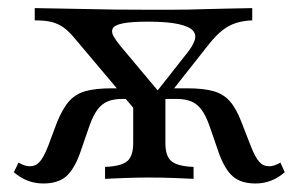

<svg xmlns="http://www.w3.org/2000/svg" viewBox="-20 -435 727 467"><path d="M327.4 -145.2 162.9 -340.3Q147.6 -358.9 134.7 -368.1Q121.8 -377.4 105.6 -381.5Q89.5 -385.5 64.5 -385.5V-415.3Q126.6 -414.5 174.2 -413.3Q221.8 -412.1 262.9 -411.7Q304 -411.3 345.2 -411.3Q370.2 -411.3 392.7 -411.3Q415.3 -411.3 437.1 -411.7Q458.9 -412.1 482.7 -412.9Q506.5 -413.7 533.5 -414.1Q560.5 -414.5 593.5 -415.3V-385.5Q571.8 -384.7 554 -379Q536.3 -373.4 521 -361.3Q505.6 -349.2 488.7 -328.2L344.4 -145.2ZM85.5 11.3Q45.2 11.3 13.7 -16.1L25 -39.5Q40.3 -30.6 52.4 -30.6Q66.9 -30.6 76.6 -41.5Q86.3 -52.4 96.8 -79L118.5 -137.1Q132.3 -171 148 -188.7Q163.7 -206.5 187.9 -213.3Q212.1 -220.2 252.4 -220.2H279.8L300 -194.4H278.2Q256.5 -194.4 241.9 -188.3Q227.4 -182.3 216.9 -168.1Q206.5 -154 197.6 -129L174.2 -61.3Q159.7 -21.8 139.9 -5.2Q120.2 11.3 85.5 11.3ZM235.5 0V-29Q274.2 -30.6 289.1 -42.7Q304 -54.8 304 -87.1V-196L345.2 -163.7L382.3 -204.8V-87.1Q382.3 -54.8 397.2 -42.7Q412.1 -30.6 450.8 -29V0Q435.5 -0.8 404.8 -2Q374.2 -3.2 342.7 -3.2Q312.9 -3.2 281.9 -2Q250.8 -0.8 235.5 0ZM601.6 11.3Q566.9 11.3 547.2 -5.2Q527.4 -21.8 512.9 -61.3L489.5 -129Q480.6 -154 470.2 -168.1Q459.7 -182.3 445.2 -188.3Q430.6 -194.4 408.9 -194.4H379L399.2 -220.2H434.7Q475 -220.2 499.2 -213.3Q523.4 -206.5 539.1 -188.7Q554.8 -171 567.7 -137.1L590.3 -79Q600.8 -52.4 610.5 -41.5Q620.2 -30.6 634.7 -30.6Q646.8 -30.6 662.1 -39.5L672.6 -16.1Q641.1 11.3 601.6 11.3ZM348.4 -196 435.5 -306.5Q448.4 -322.6 453.2 -336.3Q458.1 -350 449.6 -360.1Q441.1 -370.2 414.9 -376.2Q388.7 -382.3 339.5 -382.3Q299.2 -382.3 279 -378.2Q258.9 -374.2 254.4 -366.1Q250 -358.1 256 -347.2Q262.1 -336.3 273.4 -322.6L374.2 -202.4Z"/></svg>

Font: Playfair
Style: Regular
Weight: 400
Designer: Claus Eggers Sørensen
Foundry: Claus Eggers Sørensen
Version: Version 2.001;gftools[0.9.30]